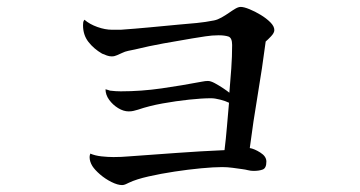

<svg xmlns="http://www.w3.org/2000/svg" viewBox="-20 -526 1040 555"><path d="M773 -439Q773 -431 763.5 -421Q754 -411 748 -406Q738 -329 725 -252Q712 -175 702 -98Q715 -96 732.5 -85Q750 -74 750 -59Q750 -40 739.5 -36Q729 -32 713 -32Q705 -32 697 -34Q689 -36 681 -37Q667 -39 652 -41Q637 -43 622 -43Q598 -43 561 -39.5Q524 -36 484.5 -30Q445 -24 409.5 -16Q374 -8 353 2Q349 4 343.5 6.5Q338 9 333 9Q320 9 302 0Q284 -9 269 -22Q254 -35 247 -46Q239 -59 239 -72Q239 -76 241 -82Q255 -76 273.5 -74Q292 -72 308 -72Q319 -72 330.5 -72.5Q342 -73 353 -74Q423 -79 491.5 -84Q560 -89 629 -92Q633 -124 636 -160Q639 -196 642 -229Q632 -234 616.5 -238Q601 -242 590 -242Q564 -242 526.5 -238Q489 -234 450 -227Q411 -220 379 -209Q372 -207 366 -205.5Q360 -204 352 -204Q337 -204 321.5 -213.5Q306 -223 295.5 -237.5Q285 -252 285 -268Q289 -267 292 -266Q295 -265 298 -264Q306 -263 314 -262.5Q322 -262 329 -262Q388 -262 447 -270.5Q506 -279 564 -290Q569 -291 573 -291.5Q577 -292 581 -292Q589 -292 601 -285.5Q613 -279 625 -271Q637 -263 643 -258Q646 -293 648.5 -327.5Q651 -362 651 -396Q651 -417 640 -420.5Q629 -424 612 -424Q593 -424 574 -421Q555 -418 536 -415Q494 -408 452.5 -400.5Q411 -393 370 -383Q360 -381 350.5 -379Q341 -377 333 -373Q326 -370 318.5 -366.5Q311 -363 303 -363Q296 -363 289 -365.5Q282 -368 275 -371Q251 -385 235.5 -405Q220 -425 220 -453Q220 -457 220.5 -461Q221 -465 224 -469Q239 -456 261.5 -448Q284 -440 304 -440Q311 -440 317 -440Q323 -440 329 -440Q371 -443 413.5 -447Q456 -451 498 -455Q523 -457 548.5 -459.5Q574 -462 599 -467Q609 -469 620.5 -475.5Q632 -482 642 -489Q652 -496 660.5 -501Q669 -506 676 -506Q685 -506 701 -499.5Q717 -493 733.5 -483Q750 -473 761.5 -461.5Q773 -450 773 -439Z"/></svg>

Font: Kaisei Tokumin Medium
Style: Regular
Weight: 500
Designer: Font-Kai, 金井和夫
Foundry: KAZUO KANAI
Version: Version 5.003